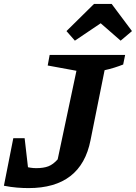

<svg xmlns="http://www.w3.org/2000/svg" viewBox="-30 -950 695 982"><path d="M-10 0 29 -126Q61 -109 93.5 -99.5Q126 -90 155 -90Q193 -90 217.5 -99.5Q242 -109 265 -135L361 -588L214 -615L224 -669H610L600 -620Q580 -612 554.5 -604Q529 -596 505 -591L433 -233Q385 12 116 12Q88 12 57 9.5Q26 7 -10 0ZM-10 0 38 -243H96L124 0ZM541 -930 645 -791 587 -742 485 -831 353 -742 310 -791 451 -930Z"/></svg>

Font: Piazzolla Thin ExtraBold
Style: Italic
Weight: 800
Italic angle: -11.3°
Version: Version 2.005